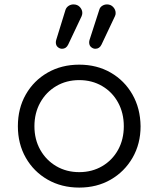

<svg xmlns="http://www.w3.org/2000/svg" viewBox="-20 -845 717 870"><path d="M339 5Q259 5 196 -31Q133 -67 97 -130Q61 -193 61 -273Q61 -354 97 -417Q133 -480 196 -516Q259 -552 339 -552Q419 -552 481.5 -516Q544 -480 580 -417Q616 -354 617 -273Q617 -193 580.5 -130Q544 -67 481.5 -31Q419 5 339 5ZM339 -65Q397 -65 443 -92Q489 -119 515 -166Q541 -213 541 -273Q541 -333 515 -380.5Q489 -428 443 -455Q397 -482 339 -482Q281 -482 235 -455Q189 -428 162.5 -380.5Q136 -333 136 -273Q136 -213 162.5 -166Q189 -119 235 -92Q281 -65 339 -65ZM412 -624Q402 -624 393 -631.5Q384 -639 384 -653Q384 -656 384.5 -659Q385 -662 386 -665L430 -801Q433 -812 443 -818.5Q453 -825 465 -825Q482 -825 493 -813Q504 -801 504 -786Q504 -783 503.5 -779.5Q503 -776 501 -772L440 -643Q431 -624 412 -624ZM261 -624Q251 -624 242 -631.5Q233 -639 233 -653Q233 -656 233.5 -659Q234 -662 235 -665L277 -801Q281 -812 291 -818.5Q301 -825 313 -825Q331 -825 342 -813Q353 -801 353 -786Q353 -780 350 -772L289 -643Q280 -624 261 -624Z"/></svg>

Font: Comfortaa
Style: Regular
Weight: 400
Designer: Johan Aakerlund
Foundry: Johan Aakerlund
Version: Version 3.104; ttfautohint (v1.8.1.43-b0c9)